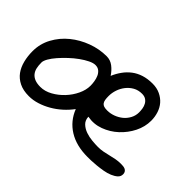

<svg xmlns="http://www.w3.org/2000/svg" viewBox="-93 -831 1114 1114"><g transform="rotate(45 463.5 -274.0)"><path d="M19.5 -198.2Q19.5 -258.8 47.9 -311Q76.2 -363.3 122.6 -400.9Q168.9 -438.5 227.1 -460Q285.2 -481.4 344.7 -481.4Q375 -481.4 399.4 -462.9Q423.8 -444.3 441.4 -417Q454.1 -447.3 472.7 -473.1Q491.2 -499 516.1 -518.1Q541 -537.1 573.2 -547.4Q605.5 -557.6 645.5 -557.6Q680.7 -557.6 708.5 -544.4Q736.3 -531.2 754.9 -509.8Q773.4 -488.3 782.7 -459.5Q792 -430.7 792 -399.4Q792 -349.6 768.6 -302.7Q745.1 -255.9 706.5 -220.2Q668 -184.6 618.7 -166.5Q569.3 -148.4 517.6 -158.2Q518.6 -129.9 536.6 -112.8Q554.7 -95.7 580.1 -86.9Q605.5 -78.1 633.3 -75.7Q661.1 -73.2 680.7 -73.2Q703.1 -73.2 723.1 -77.1Q743.2 -81.1 762.7 -85.9Q782.2 -90.8 802.2 -94.7Q822.3 -98.6 844.7 -98.6Q853.5 -98.6 862.8 -97.7Q872.1 -96.7 879.4 -93.3Q886.7 -89.8 891.6 -82.5Q896.5 -75.2 896.5 -64.5Q896.5 -45.9 882.8 -33.7Q869.1 -21.5 848.1 -12.7Q827.1 -3.9 801.8 0.5Q776.4 4.9 752 7.3Q727.5 9.8 708 10.3Q688.5 10.7 678.7 10.7Q586.9 10.7 524.4 -28.3Q461.9 -67.4 434.6 -137.7Q412.1 -107.4 383.8 -82Q355.5 -56.6 323.2 -38.1Q291 -19.5 256.8 -8.8Q222.7 2 188.5 2Q141.6 2 109.4 -14.2Q77.1 -30.3 57.6 -57.1Q38.1 -84 28.8 -120.6Q19.5 -157.2 19.5 -198.2ZM102.5 -188.5Q102.5 -163.1 106.9 -144Q111.3 -125 122.6 -111.3Q133.8 -97.7 152.3 -90.3Q170.9 -83 198.2 -83Q234.4 -83 270.5 -103Q306.6 -123 335.4 -153.8Q364.3 -184.6 381.8 -221.7Q399.4 -258.8 399.4 -293.9Q399.4 -309.6 396.5 -328.1Q393.6 -346.7 386.7 -362.3Q379.9 -377.9 367.2 -388.7Q354.5 -399.4 335 -399.4Q317.4 -399.4 293.5 -387.7Q269.5 -376 243.7 -357.4Q217.8 -338.9 192.9 -315.4Q168 -292 147.5 -268.6Q127 -245.1 114.7 -223.6Q102.5 -202.1 102.5 -188.5ZM515.6 -326.2Q515.6 -308.6 517.6 -296.4Q519.5 -284.2 525.4 -275.9Q531.2 -267.6 541.5 -264.2Q551.8 -260.7 569.3 -260.7Q594.7 -260.7 619.6 -270Q644.5 -279.3 664.1 -295.4Q683.6 -311.5 695.8 -334.5Q708 -357.4 708 -383.8Q708 -398.4 705.6 -414.1Q703.1 -429.7 695.8 -442.9Q688.5 -456.1 675.8 -464.4Q663.1 -472.7 643.6 -472.7Q613.3 -472.7 589.8 -459.5Q566.4 -446.3 549.8 -425.3Q533.2 -404.3 524.4 -378.4Q515.6 -352.5 515.6 -326.2Z"/></g></svg>

Font: Gloria Hallelujah
Style: Regular
Weight: 400
Designer: Kimberly Geswein
Foundry: Kimberly Geswein
Version: Version 1.004 2010